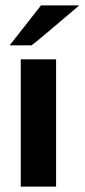

<svg xmlns="http://www.w3.org/2000/svg" viewBox="-20 -692 314 712"><path d="M57 0V-472H188V0ZM16 -524 132 -672H274Q110 -532 97 -524Z"/></svg>

Font: Coval
Style: ExtraBold
Weight: 800
Foundry: Context Ltd
Version: Version 001.000